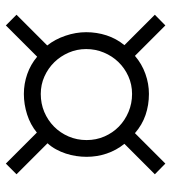

<svg xmlns="http://www.w3.org/2000/svg" viewBox="15 -755 580 650"><g transform="rotate(-90 305.0 -430.0)"><path d="M463.9 -428.2Q463.9 -459.5 451.9 -487.3Q439.9 -515.1 419.4 -536.1Q398.9 -557.1 371.1 -569.6Q343.3 -582 312 -582Q279.3 -582 251 -570.1Q222.7 -558.1 201.4 -537.1Q180.2 -516.1 168 -487.8Q155.8 -459.5 155.8 -426.8Q155.8 -394.5 168 -366.5Q180.2 -338.4 201.4 -317.6Q222.7 -296.9 251.2 -284.9Q279.8 -272.9 312 -272.9Q343.8 -272.9 371.6 -285.4Q399.4 -297.9 419.9 -319.1Q440.4 -340.3 452.1 -368.4Q463.9 -396.5 463.9 -428.2ZM543.9 -160.2 440.9 -263.2Q413.6 -239.7 380.1 -227.8Q346.7 -215.8 312 -215.8Q274.4 -215.8 240.7 -227.3Q207 -238.8 179.2 -263.2L76.2 -160.2L40 -195.8L143.1 -298.8Q121.1 -326.2 110.1 -358.9Q99.1 -391.6 99.1 -426.8Q99.1 -444.3 101.8 -462.2Q104.5 -480 110.1 -497.1Q115.7 -514.2 124.3 -530Q132.8 -545.9 145 -559.1L40 -664.1L76.2 -700.2L181.2 -595.2Q208 -617.2 242.4 -628.2Q276.9 -639.2 312 -639.2Q346.7 -639.2 379.4 -627.7Q412.1 -616.2 438 -594.2L543.9 -700.2L580.1 -664.1L476.1 -560.1Q497.1 -533.7 509 -498.5Q521 -463.4 521 -428.2Q521 -392.6 510.3 -359.4Q499.5 -326.2 477.1 -298.8L580.1 -195.8Z"/></g></svg>

Font: Charis SIL Am
Style: Italic
Weight: 400
Italic angle: -11°
Foundry: SIL International
Version: Version 5.000